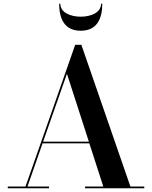

<svg xmlns="http://www.w3.org/2000/svg" viewBox="-20 -1004 810 1024"><path d="M302 -984H295.5C295.5 -905.5 323 -840 410.5 -840C498 -840 525.5 -905.5 525.5 -984H519C519 -936.5 464.5 -915 410.5 -915C356.5 -915 302 -936.5 302 -984ZM21.5 -9V0H241.5V-9H126.5L207 -239.5H456.5L531 -9H433.5V0H749.5V-9H675.5L414 -765H381L116 -9ZM337 -610.5 454 -248.5H210Z"/></svg>

Font: Bodoni* 24pt Medium
Style: Regular
Weight: 500
Version: Version 2.3